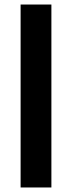

<svg xmlns="http://www.w3.org/2000/svg" viewBox="-20 -828 318 848"><path d="M71 0V-808H207V0Z"/></svg>

Font: Encode Sans Semi Expanded SmBd
Style: Regular
Weight: 600
Width: 6
Designer: Multiple Designers
Foundry: Impallari Type
Version: Version 2.000